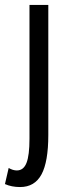

<svg xmlns="http://www.w3.org/2000/svg" viewBox="-54 -560 279 775"><path d="M27 195Q-7 195 -34 183L-19 118Q-2 128 14 128Q41 128 53 97.5Q65 67 65 0V-540H141V-15Q141 93 113.5 144Q86 195 27 195Z"/></svg>

Font: Pathway Gothic One
Style: Regular
Weight: 400
Version: Version 1.003; ttfautohint (v1.8.4.7-5d5b);gftools[0.9.26]